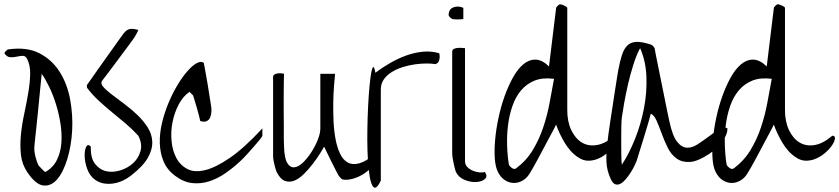

<svg xmlns="http://www.w3.org/2000/svg" viewBox="-28 -851 3903 893"><path d="M98.6 -50.8Q74.2 -86.9 69.3 -131.3Q64.5 -175.8 69.3 -224.6Q74.2 -273.4 85 -323.2Q95.7 -373 103.5 -419.4Q111.3 -465.8 112.3 -506.3Q113.3 -546.9 98.6 -576.2Q90.8 -591.8 77.6 -591.3Q64.5 -590.8 49.3 -587.4Q34.2 -584 19 -585Q3.9 -585.9 -7.8 -603.5Q-6.8 -607.4 -0.5 -613.8Q5.9 -620.1 8.8 -621.1Q96.7 -633.8 155.8 -603Q214.8 -572.3 250 -516.1Q285.2 -460 298.3 -387.7Q311.5 -315.4 307.6 -244.1Q303.7 -172.9 285.2 -111.8Q266.6 -50.8 238.3 -17.6Q210 15.6 173.8 11.7Q137.7 7.8 98.6 -50.8ZM149.4 -85Q150.4 -82 155.3 -77.1Q160.2 -72.3 165.5 -66.4Q170.9 -60.5 175.8 -56.2Q180.7 -51.8 182.6 -50.8Q218.8 -71.3 236.3 -106.4Q253.9 -141.6 257.3 -184.6Q260.7 -227.5 253.4 -274.9Q246.1 -322.3 232.4 -366.2Q218.8 -410.2 200.7 -447.3Q182.6 -484.4 166 -507.8Q165 -495.1 162.1 -468.8Q159.2 -442.4 156.2 -409.2Q153.3 -376 149.4 -338.9Q145.5 -301.8 142.1 -268.1Q138.7 -234.4 135.7 -208Q132.8 -181.6 131.8 -168.9Q130.9 -159.2 132.3 -147Q133.8 -134.8 136.7 -123Q139.6 -111.3 143.1 -101.1Q146.5 -90.8 149.4 -85Z M412.1 -16.6Q388.7 -34.2 377.4 -65.9Q366.2 -97.7 365.7 -125.5Q365.2 -153.3 373 -168.5Q380.9 -183.6 394.5 -168.9Q392.6 -116.2 414.1 -88.9Q435.5 -61.5 466.3 -54.7Q497.1 -47.9 531.7 -58.6Q566.4 -69.3 591.3 -92.3Q616.2 -115.2 625.5 -148.4Q634.8 -181.6 615.2 -219.7Q589.8 -248 558.1 -274.9Q526.4 -301.8 494.1 -328.1Q461.9 -354.5 431.6 -382.3Q401.4 -410.2 377.9 -441.4Q376 -443.4 376 -449.7Q376 -456.1 377.9 -458Q384.8 -466.8 397.5 -485.4Q410.2 -503.9 426.8 -527.3Q443.4 -550.8 461.9 -576.7Q480.5 -602.5 497.1 -626Q513.7 -649.4 526.9 -668Q540 -686.5 546.9 -695.3Q560.5 -712.9 574.7 -715.8Q588.9 -718.8 615.2 -711.9Q614.3 -708 607.4 -694.8Q600.6 -681.6 597.7 -677.7Q589.8 -666 568.4 -637.2Q546.9 -608.4 522.5 -575.7Q498 -543 476.6 -514.2Q455.1 -485.4 446.3 -474.6Q438.5 -462.9 452.1 -447.3Q465.8 -431.6 491.2 -412.1Q516.6 -392.6 548.8 -368.7Q581.1 -344.7 609.9 -317.4Q638.7 -290 658.7 -258.8Q678.7 -227.5 680.2 -191.9Q681.6 -156.2 659.7 -117.2Q637.7 -78.1 581.1 -34.2Q563.5 -20.5 542.5 -10.7Q521.5 -1 499 2.4Q476.6 5.9 454.1 2Q431.6 -2 412.1 -16.6Z M785.2 -34.2Q749 -61.5 732.9 -100.1Q716.8 -138.7 715.3 -184.1Q713.9 -229.5 725.1 -277.3Q736.3 -325.2 754.9 -370.1Q773.4 -415 796.4 -453.6Q819.3 -492.2 842.8 -519Q866.2 -545.9 886.7 -557.1Q907.2 -568.4 919.9 -558.6Q921.9 -547.9 927.2 -519Q932.6 -490.2 938 -457.5Q943.4 -424.8 947.8 -396Q952.1 -367.2 954.1 -356.4Q956.1 -343.8 955.1 -329.6Q954.1 -315.4 949.2 -304.2Q944.3 -293 933.1 -287.6Q921.9 -282.2 903.3 -288.1Q902.3 -294.9 897.9 -311.5Q893.6 -328.1 888.2 -347.2Q882.8 -366.2 877.4 -383.3Q872.1 -400.4 870.1 -407.2L853.5 -423.8Q823.2 -403.3 803.2 -365.2Q783.2 -327.1 774.4 -282.7Q765.6 -238.3 770 -193.8Q774.4 -149.4 792.5 -115.7Q810.5 -82 843.3 -64.9Q876 -47.9 925.3 -59.6Q974.6 -71.3 1041 -116.7Q1107.4 -162.1 1192.4 -253.9V-219.7Q1192.4 -216.8 1180.7 -202.1Q1168.9 -187.5 1152.3 -168.5Q1135.7 -149.4 1118.7 -130.9Q1101.6 -112.3 1089.8 -101.6Q1057.6 -71.3 1021 -45.9Q984.4 -20.5 945.3 -7.8Q906.2 4.9 865.7 0.5Q825.2 -3.9 785.2 -34.2Z M1258.8 -50.8Q1256.8 -54.7 1253.9 -64Q1251 -73.2 1248.5 -84.5Q1246.1 -95.7 1244.1 -105.5Q1242.2 -115.2 1242.2 -119.1V-492.2Q1242.2 -501 1249 -504.9Q1255.9 -508.8 1264.6 -509.8Q1273.4 -510.7 1281.7 -509.8Q1290 -508.8 1293 -507.8Q1292 -495.1 1292 -468.8Q1292 -442.4 1291.5 -409.2Q1291 -376 1291.5 -338.9Q1292 -301.8 1292 -267.6V-208Q1292 -181.6 1293 -168.9Q1294.9 -114.3 1308.1 -92.8Q1321.3 -71.3 1340.3 -72.8Q1359.4 -74.2 1380.4 -94.2Q1401.4 -114.3 1419.4 -142.1Q1437.5 -169.9 1449.7 -200.2Q1461.9 -230.5 1461.9 -253.9V-507.8H1530.3Q1528.3 -485.4 1525.4 -449.2Q1522.5 -413.1 1522 -371.1Q1521.5 -329.1 1523.4 -285.6Q1525.4 -242.2 1532.7 -203.6Q1540 -165 1553.7 -136.2Q1567.4 -107.4 1589.4 -95.2Q1611.3 -83 1642.6 -91.3Q1673.8 -99.6 1716.8 -135.7Q1725.6 -110.4 1710 -86.9Q1694.3 -63.5 1668.9 -45.9Q1643.6 -28.3 1614.3 -20Q1585 -11.7 1564.5 -16.6Q1561.5 -17.6 1555.2 -24.4Q1548.8 -31.2 1546.9 -34.2Q1543 -41 1533.2 -60.1Q1523.4 -79.1 1512.7 -100.6Q1502 -122.1 1492.7 -141.6Q1483.4 -161.1 1479.5 -168.9Q1473.6 -158.2 1460 -136.2Q1446.3 -114.3 1427.2 -89.4Q1408.2 -64.5 1386.2 -42.5Q1364.3 -20.5 1341.8 -11.2Q1319.3 -2 1297.9 -9.3Q1276.4 -16.6 1258.8 -50.8Z M1743.2 -10.7Q1727.5 21.5 1716.8 22Q1706.1 22.5 1698.7 0.5Q1691.4 -21.5 1687 -61.5Q1682.6 -101.6 1681.2 -150.4Q1679.7 -199.2 1680.7 -252.9Q1681.6 -306.6 1684.1 -356.4Q1686.5 -406.2 1690.4 -447.8Q1694.3 -489.3 1698.7 -513.2Q1703.1 -537.1 1708 -539.1Q1712.9 -541 1717.8 -512.7Q1749 -536.1 1785.2 -557.1Q1821.3 -578.1 1859.9 -592.3Q1898.4 -606.4 1938 -610.4Q1977.5 -614.3 2014.6 -603.5Q2018.6 -590.8 2015.6 -574.2Q2012.7 -557.6 1997.1 -552.7Q1981.4 -555.7 1956.1 -555.7Q1930.7 -555.7 1902.3 -551.8Q1874 -547.9 1845.7 -539.1Q1817.4 -530.3 1794.4 -516.1Q1771.5 -502 1757.3 -481.9Q1743.2 -461.9 1743.2 -434.6Z M2092.8 -50.8Q2090.8 -54.7 2087.9 -65.9Q2085 -77.1 2082 -90.8Q2079.1 -104.5 2077.1 -117.2Q2075.2 -129.9 2075.2 -135.7V-610.4Q2075.2 -620.1 2084 -624Q2092.8 -627.9 2104 -628.4Q2115.2 -628.9 2124.5 -627.9Q2133.8 -627 2134.8 -627V-101.6Q2134.8 -85 2145.5 -74.2Q2156.2 -63.5 2170.9 -57.1Q2185.5 -50.8 2201.2 -49.3Q2216.8 -47.9 2227.5 -50.8Q2241.2 -30.3 2227.1 -18.1Q2212.9 -5.9 2187 -4.4Q2161.1 -2.9 2133.3 -14.2Q2105.5 -25.4 2092.8 -50.8ZM2058.6 -780.3Q2058.6 -808.6 2081.1 -816.9Q2103.5 -825.2 2127 -814.5V-762.7Q2124 -761.7 2116.7 -761.2Q2109.4 -760.7 2101.1 -760.7Q2092.8 -760.7 2085.4 -761.2Q2078.1 -761.7 2075.2 -762.7Q2071.3 -763.7 2064.9 -770.5Q2058.6 -777.3 2058.6 -780.3Z M2288.1 -50.8Q2276.4 -73.2 2273.4 -112.8Q2270.5 -152.3 2274.9 -201.2Q2279.3 -250 2290.5 -302.7Q2301.8 -355.5 2318.8 -403.3Q2335.9 -451.2 2357.9 -490.7Q2379.9 -530.3 2406.2 -552.2Q2432.6 -574.2 2462.9 -573.7Q2493.2 -573.2 2525.4 -542L2558.6 -814.5Q2559.6 -818.4 2566.4 -824.7Q2573.2 -831.1 2576.2 -831.1Q2580.1 -831.1 2585.9 -829.1Q2591.8 -827.1 2597.2 -824.7Q2602.5 -822.3 2606.4 -819.3Q2610.4 -816.4 2610.4 -814.5V-338.9Q2610.4 -285.2 2628.9 -246.1Q2647.5 -207 2677.7 -188.5Q2708 -169.9 2747.6 -176.3Q2787.1 -182.6 2830.1 -219.7Q2843.8 -219.7 2842.8 -207.5Q2841.8 -195.3 2831.5 -178.7Q2821.3 -162.1 2802.2 -144.5Q2783.2 -127 2760.3 -115.7Q2737.3 -104.5 2711.4 -103.5Q2685.5 -102.5 2661.1 -119.1Q2641.6 -131.8 2626 -149.4Q2610.4 -167 2598.1 -187.5Q2585.9 -208 2575.7 -229.5Q2565.4 -251 2558.6 -271.5Q2554.7 -262.7 2545.4 -245.6Q2536.1 -228.5 2524.4 -206.5Q2512.7 -184.6 2500 -160.6Q2487.3 -136.7 2475.6 -114.7Q2463.9 -92.8 2454.1 -75.7Q2444.3 -58.6 2439.5 -50.8Q2425.8 -25.4 2405.3 -12.7Q2384.8 0 2362.8 0Q2340.8 0 2320.8 -12.7Q2300.8 -25.4 2288.1 -50.8ZM2338.9 -85Q2339.8 -82 2343.8 -77.6Q2347.7 -73.2 2352.5 -69.8Q2357.4 -66.4 2362.8 -65.4Q2368.2 -64.5 2373 -68.4Q2420.9 -104.5 2450.7 -154.3Q2480.5 -204.1 2499 -259.8Q2517.6 -315.4 2528.3 -373.5Q2539.1 -431.6 2548.8 -484.4Q2496.1 -491.2 2458.5 -476.1Q2420.9 -460.9 2395.5 -430.7Q2370.1 -400.4 2355.5 -358.4Q2340.8 -316.4 2335 -270Q2329.1 -223.6 2330.6 -175.3Q2332 -127 2338.9 -85Z M2813.5 -16.6Q2793.9 -57.6 2792.5 -99.6Q2791 -141.6 2796.9 -185.5Q2797.9 -199.2 2801.8 -226.6Q2805.7 -253.9 2810.5 -287.1Q2815.4 -320.3 2821.3 -357.4Q2827.1 -394.5 2832 -427.7Q2836.9 -460.9 2841.3 -486.8Q2845.7 -512.7 2847.7 -525.4Q2855.5 -566.4 2864.7 -595.2Q2874 -624 2890.1 -639.6Q2906.2 -655.3 2932.1 -656.2Q2958 -657.2 2999 -643.6Q3003.9 -642.6 3009.8 -636.2Q3015.6 -629.9 3016.6 -627Q3018.6 -614.3 3023.9 -587.9Q3029.3 -561.5 3036.1 -527.8Q3043 -494.1 3050.3 -457.5Q3057.6 -420.9 3064.5 -387.2Q3071.3 -353.5 3076.7 -327.1Q3082 -300.8 3085 -288.1Q3099.6 -218.8 3121.1 -191.9Q3142.6 -165 3167 -164.1Q3191.4 -163.1 3217.3 -180.2Q3243.2 -197.3 3268.6 -216.3Q3293.9 -235.4 3316.4 -249Q3338.9 -262.7 3355.5 -253.9Q3355.5 -235.4 3346.7 -217.8Q3337.9 -200.2 3325.7 -185.1Q3313.5 -169.9 3298.8 -157.2Q3284.2 -144.5 3271.5 -135.7Q3216.8 -99.6 3180.2 -97.7Q3143.6 -95.7 3118.2 -114.3Q3092.8 -132.8 3077.1 -165Q3061.5 -197.3 3049.3 -230.5Q3037.1 -263.7 3025.9 -289.6Q3014.6 -315.4 2999 -322.3Q2996.1 -309.6 2986.8 -278.3Q2977.5 -247.1 2966.8 -211.9Q2956.1 -176.8 2946.3 -145.5Q2936.5 -114.3 2932.6 -101.6Q2930.7 -96.7 2924.3 -83Q2918 -69.3 2908.2 -53.2Q2898.4 -37.1 2886.2 -22Q2874 -6.8 2861.3 1.5Q2848.6 9.8 2835.9 6.8Q2823.2 3.9 2813.5 -16.6ZM2864.3 -304.7Q2862.3 -293 2861.8 -261.7Q2861.3 -230.5 2861.3 -195.3Q2861.3 -160.2 2861.8 -128.9Q2862.3 -97.7 2864.3 -85Q2898.4 -136.7 2925.8 -205.6Q2953.1 -274.4 2967.3 -348.1Q2981.4 -421.9 2978.5 -494.6Q2975.6 -567.4 2949.2 -627Q2932.6 -596.7 2918 -550.8Q2903.3 -504.9 2892.6 -457.5Q2881.8 -410.2 2874.5 -368.7Q2867.2 -327.1 2864.3 -304.7Z M3300.8 -50.8Q3289.1 -73.2 3286.1 -112.8Q3283.2 -152.3 3287.6 -201.2Q3292 -250 3303.2 -302.7Q3314.5 -355.5 3331.5 -403.3Q3348.6 -451.2 3370.6 -490.7Q3392.6 -530.3 3418.9 -552.2Q3445.3 -574.2 3475.6 -573.7Q3505.9 -573.2 3538.1 -542L3571.3 -814.5Q3572.3 -818.4 3579.1 -824.7Q3585.9 -831.1 3588.9 -831.1Q3592.8 -831.1 3598.6 -829.1Q3604.5 -827.1 3609.9 -824.7Q3615.2 -822.3 3619.1 -819.3Q3623 -816.4 3623 -814.5V-338.9Q3623 -285.2 3641.6 -246.1Q3660.2 -207 3690.4 -188.5Q3720.7 -169.9 3760.3 -176.3Q3799.8 -182.6 3842.8 -219.7Q3856.4 -219.7 3855.5 -207.5Q3854.5 -195.3 3844.2 -178.7Q3834 -162.1 3814.9 -144.5Q3795.9 -127 3772.9 -115.7Q3750 -104.5 3724.1 -103.5Q3698.2 -102.5 3673.8 -119.1Q3654.3 -131.8 3638.7 -149.4Q3623 -167 3610.8 -187.5Q3598.6 -208 3588.4 -229.5Q3578.1 -251 3571.3 -271.5Q3567.4 -262.7 3558.1 -245.6Q3548.8 -228.5 3537.1 -206.5Q3525.4 -184.6 3512.7 -160.6Q3500 -136.7 3488.3 -114.7Q3476.6 -92.8 3466.8 -75.7Q3457 -58.6 3452.1 -50.8Q3438.5 -25.4 3418 -12.7Q3397.5 0 3375.5 0Q3353.5 0 3333.5 -12.7Q3313.5 -25.4 3300.8 -50.8ZM3351.6 -85Q3352.5 -82 3356.4 -77.6Q3360.4 -73.2 3365.2 -69.8Q3370.1 -66.4 3375.5 -65.4Q3380.9 -64.5 3385.7 -68.4Q3433.6 -104.5 3463.4 -154.3Q3493.2 -204.1 3511.7 -259.8Q3530.3 -315.4 3541 -373.5Q3551.8 -431.6 3561.5 -484.4Q3508.8 -491.2 3471.2 -476.1Q3433.6 -460.9 3408.2 -430.7Q3382.8 -400.4 3368.2 -358.4Q3353.5 -316.4 3347.7 -270Q3341.8 -223.6 3343.3 -175.3Q3344.7 -127 3351.6 -85Z"/></svg>

Font: Over the Rainbow
Style: Regular
Weight: 400
Designer: Kimberly Geswein
Foundry: Kimberly Geswein
Version: Version 1.002 2010